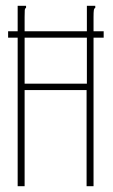

<svg xmlns="http://www.w3.org/2000/svg" viewBox="-20 -643 390 663"><path d="M8 -513V-535H41V-623H70V-616Q66 -614 65.5 -607.5Q65 -601 65 -584V-535H280V-623H309V-616Q305 -614 304 -607.5Q303 -601 303 -584V-535H338V-513H303V0H279V-332H65V0H41V-513ZM65 -354H280V-513H65Z"/></svg>

Font: Inconsolata ExtraCondensed ExtraLight
Style: Regular
Weight: 200
Width: 2
Monospace: yes
Designer: Raph Levien, Cyreal, Brenton Simpson
Foundry: Raph Levien, Cyreal, Google
Version: Version 3.001; ttfautohint (v1.8.2.53-6de2)